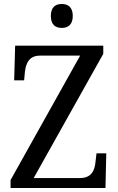

<svg xmlns="http://www.w3.org/2000/svg" viewBox="-20 -943 592 963"><path d="M290 -803C320 -803 345 -818 345 -863C345 -908 320 -923 290 -923C259 -923 235 -908 235 -863C235 -818 259 -803 290 -803ZM33 0H509L513 -174H464L459 -131C455 -87 438 -50 381 -50H149L498 -673V-714H56L51 -540H101L105 -583C110 -626 126 -664 181 -664H382L33 -40Z"/></svg>

Font: Noto Serif Georgian SemiCondensed
Style: Regular
Weight: 400
Width: 4
Designer: Monotype Design Team, Akaki Razmadze
Foundry: Google LLC
Version: Version 2.003